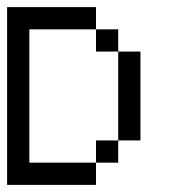

<svg xmlns="http://www.w3.org/2000/svg" viewBox="-20 -520 478 540"><path d="M0 -437.5V-500H62.5V-437.5ZM62.5 -437.5V-500H125V-437.5ZM125 -437.5V-500H187.5V-437.5ZM187.5 -437.5V-500H250V-437.5ZM250 -375V-437.5H312.5V-375ZM312.5 -312.5V-375H375V-312.5ZM312.5 -250V-312.5H375V-250ZM312.5 -187.5V-250H375V-187.5ZM312.5 -125V-187.5H375V-125ZM250 -62.5V-125H312.5V-62.5ZM187.5 0V-62.5H250V0ZM125 0V-62.5H187.5V0ZM62.5 0V-62.5H125V0ZM0 0V-62.5H62.5V0ZM0 -62.5V-125H62.5V-62.5ZM0 -125V-187.5H62.5V-125ZM0 -187.5V-250H62.5V-187.5ZM0 -250V-312.5H62.5V-250ZM0 -312.5V-375H62.5V-312.5ZM0 -375V-437.5H62.5V-375Z"/></svg>

Font: AprilSans
Style: Regular
Weight: 400
Designer: typesprite
Version: Version 1.001;PS 001.001;hotconv 1.0.88;makeotf.lib2.5.64775